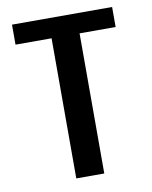

<svg xmlns="http://www.w3.org/2000/svg" viewBox="-74 -681 586 738"><g transform="rotate(-10 219.0 -312.5)"><path d="M273.4 -546.9V0H164.1V-546.9H23.4V-625H414.1V-546.9Z"/></g></svg>

Font: Sudo Var
Style: Regular
Weight: 400
Monospace: yes
Designer: Jens Kutilek
Foundry: Jens Kutilek
Version: Version 0.065;FEAKit 1.0